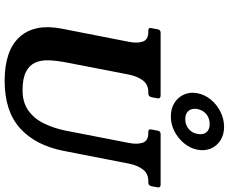

<svg xmlns="http://www.w3.org/2000/svg" viewBox="-99 -874 984 826"><g transform="rotate(90 393.0 -461.0)"><path d="M775 -660Q788 -660 786 -647L781 -620Q778 -607 765 -607H759Q726 -607 708.5 -583Q691 -559 684 -524L629 -242Q605 -121 531.5 -55Q458 11 328 11Q197 11 139 -53.5Q81 -118 103 -233L160 -524Q167 -559 159 -583Q151 -607 117 -607H111Q98 -607 101 -620L106 -647Q108 -660 121 -660H391Q405 -660 403 -647L398 -620Q395 -607 381 -607H376Q343 -607 325.5 -583Q308 -559 301 -524L248 -251Q241 -214 239.5 -180.5Q238 -147 249 -121.5Q260 -96 288.5 -81Q317 -66 369 -66Q419 -66 454 -90Q489 -114 510 -156Q531 -198 542 -251L595 -524Q602 -559 594 -583Q586 -607 552 -607H547Q534 -607 537 -620L542 -647Q544 -660 557 -660ZM481 -704Q447 -704 422.5 -719.5Q398 -735 386.5 -761Q375 -787 381 -818Q387 -850 408.5 -876Q430 -902 461 -917.5Q492 -933 526 -933Q559 -933 583.5 -917.5Q608 -902 619 -876Q630 -850 624 -818Q618 -787 596.5 -761Q575 -735 545 -719.5Q515 -704 481 -704ZM449 -818Q445 -795 456.5 -780.5Q468 -766 493 -766Q517 -766 534.5 -780.5Q552 -795 556 -818Q561 -842 549.5 -856.5Q538 -871 514 -871Q489 -871 471.5 -857Q454 -843 449 -818Z"/></g></svg>

Font: Young Serif Light
Style: Italic
Weight: 300
Italic angle: -10.979°
Designer: Bastien Sozeau
Foundry: NBR — Bastien Sozeau
Version: Version 5.001